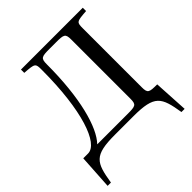

<svg xmlns="http://www.w3.org/2000/svg" viewBox="-225 -790 1109 1109"><g transform="rotate(-45 329.5 -235.5)"><path d="M10 179H37C60 38 77 0 249 0H400C572 0 590 38 613 179H639L627 -33C561 -33 552 -36 552 -85V-563C552 -616 553 -617 636 -623V-650H131V-623C214 -617 215 -616 215 -563C215 -234 145 -33 62 -33H23ZM137 -33C206 -104 258 -292 258 -566C258 -615 268 -618 334 -618H384C450 -618 459 -615 459 -566V-85C459 -36 450 -33 384 -33Z"/></g></svg>

Font: erewhon
Style: Regular
Weight: 400
Version: Version 1.0.0